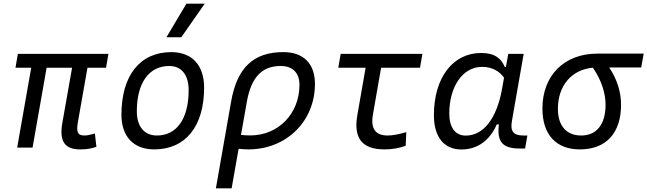

<svg xmlns="http://www.w3.org/2000/svg" viewBox="-20 -815 3574 1060"><path d="M422.4 9.8C459 9.8 481.4 5.9 512.2 -4.4L503.9 -78.1C480.5 -71.3 462.9 -66.9 445.3 -66.9C406.7 -66.9 400.9 -89.4 410.2 -141.6L462.9 -440.9H565.4L578.6 -517.6H78.6L65.4 -440.9H152.3L74.7 0H159.7L237.3 -440.9H377.9L324.2 -136.7C306.2 -34.7 337.4 9.8 422.4 9.8Z M831.1 9.8C1004.4 9.8 1106.9 -117.2 1106.9 -331.5C1106.9 -455.1 1039.6 -527.3 925.8 -527.3C752.9 -527.3 650.4 -398.4 650.4 -181.2C650.4 -61 717.8 9.8 831.1 9.8ZM846.2 -66.9C776.9 -66.9 735.4 -116.2 735.4 -200.2C735.4 -357.4 802.2 -450.7 914.6 -450.7C982.4 -450.7 1021.5 -400.9 1021.5 -317.4C1021.5 -159.7 956.1 -66.9 846.2 -66.9ZM898.9 -609.4H981L1110.4 -794.9H1009.3Z M1544.4 -527.3C1379.4 -527.3 1288.6 -441.4 1255.9 -253.9L1171.9 224.6H1258.8L1297.4 6.3C1315.4 8.3 1333 9.8 1351.6 9.8C1561 9.8 1718.8 -145.5 1718.8 -351.6C1718.8 -463.9 1655.3 -527.3 1544.4 -527.3ZM1310.5 -70.3 1342.3 -250.5C1366.2 -387.7 1425.3 -450.7 1529.8 -450.7C1595.7 -450.7 1633.3 -412.6 1633.3 -346.7C1633.3 -187.5 1516.6 -67.4 1362.3 -67.4C1343.3 -67.4 1325.7 -68.4 1310.5 -70.3Z M2103 9.8C2145 9.8 2182.6 3.4 2219.7 -10.3L2223.1 -85.4C2180.2 -73.2 2147 -66.9 2121.1 -66.9C2051.8 -66.9 2024.9 -105 2039.1 -184.1L2084 -440.9H2298.8L2312 -517.6H1860.8L1847.7 -440.9H1998.5L1953.1 -181.2C1930.2 -51.8 1978.5 9.8 2103 9.8Z M2772.9 -444.3H2767.6C2746.6 -492.2 2712.4 -522.5 2636.2 -522.5C2479.5 -522.5 2375.5 -385.3 2375.5 -179.2C2375.5 -59.1 2430.7 10.3 2527.8 10.3C2615.2 10.3 2684.6 -39.6 2722.7 -128.4H2734.4C2722.2 -32.7 2754.4 4.9 2848.1 4.9H2878.9L2891.6 -66.9H2869.6C2813 -66.9 2796.4 -91.3 2806.2 -147L2871.1 -517.6H2786.1ZM2641.1 -445.8C2703.1 -445.8 2739.7 -417.5 2762.7 -386.2L2752 -325.7C2722.2 -157.7 2647.5 -66.4 2551.3 -66.4C2494.1 -66.4 2460.4 -110.4 2460.4 -188C2460.4 -335 2533.2 -445.8 2641.1 -445.8Z M3181.2 9.8C3326.2 9.8 3408.7 -80.1 3408.7 -236.8C3408.7 -305.7 3387.7 -376.5 3343.3 -442.4H3520L3533.7 -519H3277.8C3095.2 -519 2974.6 -398.4 2974.6 -215.8C2974.6 -72.3 3049.8 9.8 3181.2 9.8ZM3252.9 -441.4C3301.8 -371.6 3323.2 -298.3 3323.2 -236.8C3323.2 -128.9 3274.4 -66.9 3188.5 -66.9C3106.9 -66.9 3060.1 -120.6 3060.1 -213.9C3060.1 -342.8 3135.7 -430.2 3252.9 -441.4Z"/></svg>

Font: Cascadia Mono NF SemiLight
Style: Italic
Weight: 350
Italic angle: -10°
Monospace: yes
Designer: Aaron Bell
Foundry: Saja Typeworks
Version: Version 2404.023